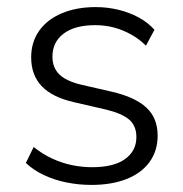

<svg xmlns="http://www.w3.org/2000/svg" viewBox="-20 -514 518 542"><path d="M238 8Q202 8 167.5 1Q133 -6 103.5 -20Q74 -34 53 -54L75 -99Q100 -79 127 -66.5Q154 -54 182.5 -48Q211 -42 240 -42Q301 -42 333 -65Q365 -88 365 -127Q365 -159 344.5 -176.5Q324 -194 278 -205L191 -225Q128 -239 98 -270.5Q68 -302 68 -352Q68 -395 90.5 -427Q113 -459 154.5 -476.5Q196 -494 250 -494Q283 -494 314 -486.5Q345 -479 371 -465Q397 -451 416 -430L392 -385Q373 -404 349.5 -417Q326 -430 301 -436.5Q276 -443 249 -443Q191 -443 159.5 -419Q128 -395 128 -354Q128 -323 147.5 -304Q167 -285 209 -275L296 -255Q361 -240 393 -210.5Q425 -181 425 -131Q425 -88 402 -56.5Q379 -25 337 -8.5Q295 8 238 8Z"/></svg>

Font: Nunito Sans 12pt ExtraLight 12pt Light
Style: Regular
Weight: 300
Version: Version 3.101;gftools[0.9.27]